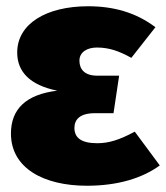

<svg xmlns="http://www.w3.org/2000/svg" viewBox="-20 -574 531 614"><path d="M262 -554C128 -554 35 -498 35 -406C35 -346 74 -302 163 -284C63 -272 15 -225 15 -147C15 -36 120 20 258 20C356 20 435 -4 491 -45L411 -153C361 -126 327 -116 291 -116C239 -116 218 -134 218 -165C218 -192 236 -212 283 -212H343L361 -332H291C251 -332 234 -352 234 -380C234 -407 258 -422 290 -422C330 -422 362 -410 400 -389L477 -487C415 -534 343 -554 262 -554Z"/></svg>

Font: Fira Sans Heavy
Style: Regular
Weight: 900
Designer: bBox Type GmbH & Carrois Corporate GbR & Edenspiekermann AG
Foundry: bBox Type GmbH & Carrois Corporate GbR & Edenspiekermann AG
Version: Version 4.300;PS 004.300;hotconv 1.0.88;makeotf.lib2.5.64775